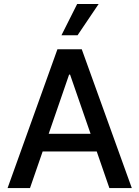

<svg xmlns="http://www.w3.org/2000/svg" viewBox="-20 -958 709 978"><path d="M18.6 0 272.5 -707H396.5L651.4 0H537.1L472.7 -186.5H197.3L132.8 0ZM441.4 -276.4 336.9 -578.1H332L228 -276.4ZM373 -937.5H482.4L375 -778.3H293Z"/></svg>

Font: Pretendard JP Medium
Style: Regular
Weight: 500
Designer: Base glyphs from Inter by Rasmus Andersson; Hangeul glyphs from Noto Sans CJK(Source Han Sans) by Jang Soo-young and Kan
Foundry: Kil Hyung-jin
Version: Version 1.309